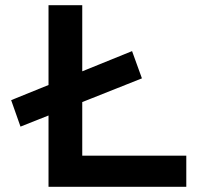

<svg xmlns="http://www.w3.org/2000/svg" viewBox="-20 -720 836 740"><path d="M59 -232 23 -334 489 -523 527 -418ZM167 0V-700H297V-120H698V0Z"/></svg>

Font: Lexend Giga Medium
Style: Regular
Weight: 500
Designer: Bonnie Shaver-Troup, Thomas Jockin
Foundry: Lexend
Version: Version 1.007